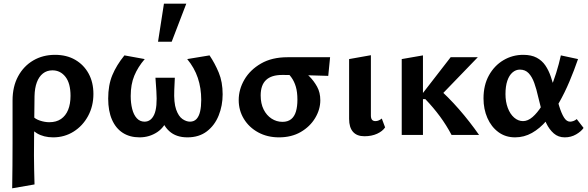

<svg xmlns="http://www.w3.org/2000/svg" viewBox="-20 -731 3183 1040"><path d="M46 289Q47 227 47.5 165.5Q48 104 48 44Q48 -16 48 -74Q48 -132 48 -187Q48 -262 78 -317.5Q108 -373 160 -403.5Q212 -434 278 -434Q341 -434 387.5 -407Q434 -380 460 -332.5Q486 -285 486 -222Q486 -156 457 -102.5Q428 -49 378.5 -18Q329 13 268 13Q217 13 180 -9Q143 -31 129 -67L157 -102Q171 -86 197 -77.5Q223 -69 247 -69Q285 -69 310.5 -86.5Q336 -104 349 -136Q362 -168 362 -212Q362 -280 334.5 -315Q307 -350 264 -350Q234 -350 212.5 -333Q191 -316 179.5 -285Q168 -254 167 -210Q166 -134 165.5 -76.5Q165 -19 164.5 26.5Q164 72 164 111Q164 150 165 187.5Q166 225 167 268Z M736 13Q683 13 645 -11.5Q607 -36 586.5 -83Q566 -130 566 -197Q566 -270 588.5 -324Q611 -378 654 -431L764 -411Q727 -368 707.5 -321Q688 -274 688 -211Q688 -173 696 -141Q704 -109 721 -90.5Q738 -72 763 -72Q798 -72 815.5 -111Q833 -150 827 -238L822 -310H927L924 -244Q921 -175 934 -138Q947 -101 968 -86.5Q989 -72 1009 -72Q1031 -72 1044.5 -86.5Q1058 -101 1064 -127.5Q1070 -154 1070 -190Q1070 -254 1051.5 -309Q1033 -364 994 -411L1115 -431Q1144 -388 1165 -337.5Q1186 -287 1186 -220Q1186 -159 1164.5 -105.5Q1143 -52 1100.5 -19.5Q1058 13 995 13Q934 13 897 -20.5Q860 -54 852 -106H895Q875 -44 832 -15.5Q789 13 736 13ZM836 -505 868 -711H989L910 -505Z M1491 13Q1428 13 1378.5 -14Q1329 -41 1301 -87Q1273 -133 1273 -189Q1273 -247 1304 -300Q1335 -353 1394 -387Q1453 -421 1537 -421H1768L1758 -320Q1697 -322 1639.5 -323.5Q1582 -325 1508 -325Q1450 -325 1421 -297.5Q1392 -270 1392 -214Q1392 -170 1408 -138Q1424 -106 1451 -88.5Q1478 -71 1510 -71Q1539 -71 1557 -85.5Q1575 -100 1583 -127Q1591 -154 1591 -191Q1591 -232 1582.5 -261Q1574 -290 1558.5 -311.5Q1543 -333 1522 -349L1610 -358Q1632 -341 1656 -317Q1680 -293 1697.5 -261.5Q1715 -230 1715 -188Q1715 -138 1687 -91.5Q1659 -45 1609 -16Q1559 13 1491 13Z M1954 7Q1913 7 1892 -17Q1871 -41 1871 -87V-411L1989 -432V-106Q1989 -90 1995 -82.5Q2001 -75 2014 -75Q2023 -75 2032 -79Q2041 -83 2048 -89L2066 -41Q2052 -20 2022.5 -6.5Q1993 7 1954 7Z M2426 0Q2398 -53 2363 -100.5Q2328 -148 2284 -194H2263V-217L2421 -421H2568L2342 -187V-264Q2408 -206 2466 -139.5Q2524 -73 2575 0ZM2156 0V-411L2271 -431V0Z M2770 13Q2718 13 2679.5 -15.5Q2641 -44 2620 -92Q2599 -140 2599 -198Q2599 -270 2628.5 -323Q2658 -376 2707 -405Q2756 -434 2814 -434Q2858 -434 2887 -418.5Q2916 -403 2934 -376.5Q2952 -350 2963.5 -316Q2975 -282 2984 -246Q2997 -195 3009 -156Q3021 -117 3035 -94.5Q3049 -72 3068 -72Q3076 -72 3086 -75.5Q3096 -79 3104 -86L3141 -38Q3128 -19 3100.5 -3Q3073 13 3039 13Q3004 13 2979.5 -8.5Q2955 -30 2939 -63.5Q2923 -97 2913 -135Q2903 -173 2895 -207Q2886 -248 2874 -281.5Q2862 -315 2843.5 -334.5Q2825 -354 2796 -354Q2774 -354 2756 -338.5Q2738 -323 2728 -293.5Q2718 -264 2718 -221Q2718 -180 2730.5 -146.5Q2743 -113 2765 -94Q2787 -75 2813 -75Q2839 -75 2864.5 -97Q2890 -119 2913.5 -156Q2937 -193 2957 -239.5Q2977 -286 2992.5 -335.5Q3008 -385 3018 -431L3111 -411Q3090 -350 3064.5 -289.5Q3039 -229 3008 -174.5Q2977 -120 2940.5 -77.5Q2904 -35 2861.5 -11Q2819 13 2770 13Z"/></svg>

Font: Ysabeau Office
Style: Bold
Weight: 700
Designer: Christian Thalmann (Catharsis Fonts)
Version: Version 2.001;gftools[0.9.30]; featfreeze: tnum,lnum,ss02